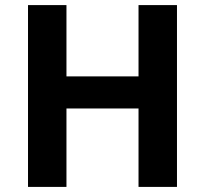

<svg xmlns="http://www.w3.org/2000/svg" viewBox="-20 -734 805 754"><path d="M675 0H524V-308H241V0H90V-714H241V-434H524V-714H675Z"/></svg>

Font: Noto Sans Tangsa
Style: Bold
Weight: 700
Version: Version 1.504